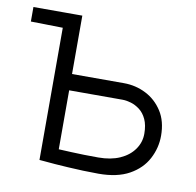

<svg xmlns="http://www.w3.org/2000/svg" viewBox="-63 -565 652 638"><g transform="rotate(10 262.5 -246.0)"><path d="M0 -500V-451L108 -449H137V-500ZM340 -303H165V-500H108V-3Q112 -3 126 -1.5Q140 0 160.5 1.5Q181 3 205.5 4.5Q230 6 257 7Q284 8 309 8Q372 8 412.5 -14.5Q453 -37 472.5 -74Q492 -111 492 -152Q492 -201 470.5 -234.5Q449 -268 414.5 -285.5Q380 -303 340 -303ZM299 -45Q275 -45 251 -45.5Q227 -46 207.5 -47Q188 -48 176.5 -48.5Q165 -49 165 -49V-248H345Q358 -248 373.5 -243.5Q389 -239 403.5 -228Q418 -217 427 -197.5Q436 -178 436 -149Q436 -120 419 -96Q402 -72 371.5 -58.5Q341 -45 299 -45Z"/></g></svg>

Font: Advent Pro
Style: Regular
Weight: 400
Designer: VivaRado, Andreas Kalpakidis
Foundry: VivaRado, Andreas Kalpakidis
Version: Version 3.000